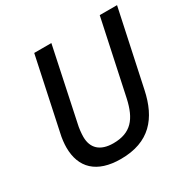

<svg xmlns="http://www.w3.org/2000/svg" viewBox="-162 -866 1016 1028"><g transform="rotate(-30 346.0 -352.0)"><path d="M299 10C477 10 559 -91 592 -246L692 -714H585L487 -255C462 -142 415 -83 306 -83C224 -83 183 -124 183 -193C183 -213 186 -246 193 -274L286 -714H180L87 -277C79 -244 76 -211 76 -189C76 -64 150 10 299 10Z"/></g></svg>

Font: Noto Sans Medium
Style: Italic
Weight: 500
Italic angle: -12°
Designer: Monotype Design Team
Foundry: Monotype Imaging Inc.
Version: Version 2.013